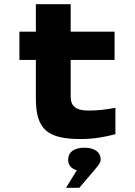

<svg xmlns="http://www.w3.org/2000/svg" viewBox="-20 -650 640 910"><path d="M398 -126C339 -126 315 -148 315 -192V-366H523V-500H315V-630H150V-500H72V-366H150V-184C150 -35 206 9 364 9C420 9 475 0 527 -14V-139C476 -130 443 -126 398 -126ZM293 240H356L431 152C448 132 457 120 457 107V105C457 72 429 50 380 50C330 50 303 72 303 106V108C303 132 317 149 344 157Z"/></svg>

Font: LT Wave Mono Black
Style: Regular
Weight: 900
Designer: Daniel Lyons
Version: Version 2.5 (Glyphs App)